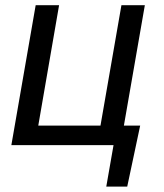

<svg xmlns="http://www.w3.org/2000/svg" viewBox="-20 -548 620 725"><path d="M22.9 0H408.7L381.3 156.7H460.4L509.3 -73.7H447.8L526.9 -528.3H438.5L359.4 -73.7H124.5L203.1 -528.3H114.7Z"/></svg>

Font: Roboto
Style: Italic
Weight: 400
Italic angle: -12°
Designer: Google
Version: Version 2.137; 2017